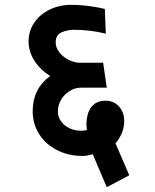

<svg xmlns="http://www.w3.org/2000/svg" viewBox="-20 -648 640 793"><path d="M321 -4Q262.5 -4 215.5 -28Q168.5 -52 141.8 -94Q115 -136 115 -189Q115 -281.5 187 -334Q144 -362 121 -399Q98 -436 98 -477Q98 -519.5 121.2 -554Q144.5 -588.5 184.8 -608.2Q225 -628 274 -628Q311.5 -628 351.2 -622.5Q391 -617 413 -611L417 -509Q353 -525 284 -525Q259 -525 234.5 -514.5Q210 -504 210 -473Q210 -450.5 225.8 -431Q241.5 -411.5 264.8 -400.2Q288 -389 309 -389H406L421 -286H315Q290 -286 267.8 -272.2Q245.5 -258.5 232.2 -235.8Q219 -213 219 -188Q219 -166 231.8 -147.5Q244.5 -129 266.8 -118.5Q289 -108 316 -108Q330 -108 339 -111L337 -130Q337 -179.5 357 -205.8Q377 -232 416 -232Q450 -232 471.5 -208.2Q493 -184.5 493 -147Q493 -123 483.5 -99.2Q474 -75.5 457 -56L514 76L421 125L363 -11Q350 -7.5 341.5 -5.8Q333 -4 321 -4Z"/></svg>

Font: JuliaMono Black
Style: Italic
Weight: 900
Italic angle: -9°
Monospace: yes
Designer: cormullion
Foundry: corm
Version: Version 0.057; ttfautohint (v1.8.4)